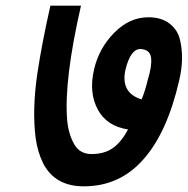

<svg xmlns="http://www.w3.org/2000/svg" viewBox="-20 -644 663 678"><path d="M312 -398Q329 -473 383 -528Q437 -583 504 -583Q550 -583 579 -560.5Q608 -538 616 -502Q631 -438 613 -361Q571 -177 487 -82Q403 14 276 14Q175 14 133 -66Q113 -106 106 -156Q93 -256 112 -385Q129 -497 158 -624H266Q206 -362 217 -222Q221 -173 241 -136.5Q261 -100 303 -100Q349 -100 379 -121.5Q409 -143 432 -187Q358 -198 326 -256Q293 -316 312 -398ZM502 -363Q517 -411 513.5 -440Q510 -469 476 -471Q441 -471 423 -398Q405 -316 480 -293Q493 -324 502 -363Z"/></svg>

Font: Miedinger
Style: Bold-Italic
Weight: 700
Italic angle: -13°
Version: Version 001.000